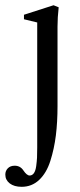

<svg xmlns="http://www.w3.org/2000/svg" viewBox="-49 -473 305 729"><path d="M33.2 236.3Q4.9 236.3 -12 223.4Q-28.8 210.4 -28.8 189.9Q-28.8 175.8 -19.3 166Q-9.8 156.2 6.8 156.2Q27.8 156.2 39.6 173.8Q52.7 193.4 63.5 193.4Q73.2 193.4 79.6 184.6Q85.9 175.8 88.4 158Q90.8 140.1 91.6 125.5Q92.3 110.8 92.3 86.4V-387.7L42 -399.9V-417L154.3 -453.1L173.8 -445.3Q169.4 -406.7 169.4 -372.1V-70.3Q169.4 -9.8 163.1 41.3Q156.7 92.3 142.1 138.2Q127.4 184.1 99.6 210.2Q71.8 236.3 33.2 236.3Z"/></svg>

Font: Elstob 10pt
Style: Regular
Weight: 400
Designer: Peter S. Baker
Version: Version 1.015